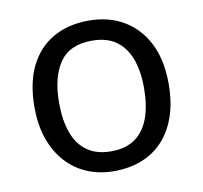

<svg xmlns="http://www.w3.org/2000/svg" viewBox="-67 -617 739 699"><g transform="rotate(-10 302.5 -268.0)"><path d="M551 -269Q551 -202 533.5 -150.5Q516 -99 483.5 -63Q451 -27 404.5 -8.5Q358 10 301 10Q248 10 203 -8.5Q158 -27 125 -63Q92 -99 73.5 -150.5Q55 -202 55 -269Q55 -358 85 -419.5Q115 -481 171 -513.5Q227 -546 304 -546Q377 -546 432.5 -513.5Q488 -481 519.5 -419.5Q551 -358 551 -269ZM146 -269Q146 -206 162.5 -159.5Q179 -113 214 -88Q249 -63 303 -63Q357 -63 392 -88Q427 -113 443.5 -159.5Q460 -206 460 -269Q460 -333 443 -378Q426 -423 391.5 -447.5Q357 -472 302 -472Q220 -472 183 -418Q146 -364 146 -269Z"/></g></svg>

Font: mlyalm115
Style: Regular
Weight: 400
Designer: Jelle Bosma - Monotype Design Team
Foundry: Monotype Imaging Inc.
Version: Version 2.103